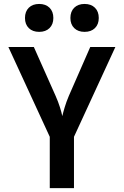

<svg xmlns="http://www.w3.org/2000/svg" viewBox="-20 -973 640 993"><path d="M417.4 -808.2Q383.8 -808.2 363.9 -827.6Q344.1 -847 344.1 -880Q344.1 -913.5 363.9 -933.1Q383.8 -952.6 417.4 -952.6Q451.1 -952.6 471 -933.1Q490.8 -913.5 490.8 -880Q490.8 -847 471 -827.6Q451.1 -808.2 417.4 -808.2ZM182.6 -808.2Q148.9 -808.2 129 -827.6Q109.2 -847 109.2 -880Q109.2 -913.5 129 -933.1Q148.9 -952.6 182.6 -952.6Q216.2 -952.6 236.1 -933.1Q255.9 -913.5 255.9 -880Q255.9 -847 236.1 -827.6Q216.2 -808.2 182.6 -808.2ZM237.4 0V-265.4L23.3 -730H155L267.7 -476.8Q280.9 -447.1 290 -418.2Q299 -389.3 302.2 -372.5Q305.9 -389.3 314.6 -418.2Q323.3 -447.1 335.9 -476.8L446.8 -730H576.7L362.6 -265.4V0Z"/></svg>

Font: Pitagon Sans Mono
Style: Regular
Weight: 400
Monospace: yes
Designer: Travis Tran
Foundry: Pitagon
Version: Version 1.001;gftools[0.9.26]